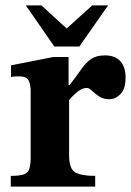

<svg xmlns="http://www.w3.org/2000/svg" viewBox="-20 -694 489 714"><path d="M334 0H20V-40Q53 -40 68.5 -45.5Q84 -51 89 -66Q94 -81 94 -109V-354Q94 -381 86 -395.5Q78 -410 52 -410Q37 -410 29 -409Q21 -408 21 -408V-451L178 -482H235V-378H239Q266 -413 283 -437.5Q300 -462 319.5 -475Q339 -488 370 -488Q409 -488 428 -466Q447 -444 447 -406Q447 -363 428 -344Q409 -325 386 -325Q364 -325 348.5 -335.5Q333 -346 322 -356.5Q311 -367 303 -367Q287 -367 270.5 -354.5Q254 -342 237 -322V-116Q237 -67 259 -53.5Q281 -40 334 -40ZM275 -521H182L76 -674H134L228 -588L323 -674H382Z"/></svg>

Font: STIX Two Text
Style: Bold
Weight: 700
Designer: Ross Mills, John Hudson & Paul Hanslow, Tiro Typeworks Ltd; with prior portions MicroPress Inc., and Coen Hoffman.
Foundry: Tiro Typeworks Ltd
Version: Version 2.13 b171